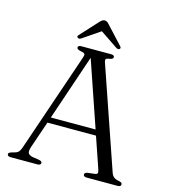

<svg xmlns="http://www.w3.org/2000/svg" viewBox="-126 -972 942 1071"><g transform="rotate(15 345.5 -436.5)"><path d="M210 -13Q210 0 190 0H36.5Q16.5 0 16.5 -13Q16.5 -17.5 19.8 -20.5Q23 -23.5 33.5 -27L56 -33.5Q69.5 -38.5 76 -47.5Q82.5 -56.5 90.5 -81.5L282 -642.5Q287 -656.5 283.8 -662.8Q280.5 -669 262.5 -672Q237.5 -676.5 237.5 -687.5Q237.5 -700 257.5 -700H427.5Q447.5 -700 447.5 -688Q447.5 -682 442.2 -678.2Q437 -674.5 423.5 -672.5Q408.5 -670 405.8 -665Q403 -660 406.5 -648.5L607.5 -65Q613 -48.5 622.8 -40.2Q632.5 -32 651.5 -28.5Q664 -26 668.2 -22.5Q672.5 -19 672.5 -13Q672.5 0 652.5 0H475.5Q455.5 0 455.5 -13Q455.5 -24 473 -27L514.5 -32Q528 -34 529 -41.5Q530 -49 524 -66L464.5 -239.5H184L131 -84.5Q123 -60 127.5 -49Q132 -38 152.5 -33L192.5 -27Q210 -23 210 -13ZM195 -272H453.5L323.5 -651ZM245.5 -742.5Q233 -734.5 225.5 -740Q216 -746.5 226.5 -757L317.5 -856Q325 -864 331.2 -868.5Q337.5 -873 346.5 -873Q354.5 -873 360.5 -868.5Q366.5 -864 373.5 -856L465 -757Q475 -746.5 466 -740Q458.5 -734.5 446 -742.5L345.5 -810.5Z"/></g></svg>

Font: Fraunces 9pt S000 Light
Style: Regular
Weight: 300
Version: Version 1.000; ttfautohint (v1.8.3)